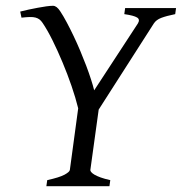

<svg xmlns="http://www.w3.org/2000/svg" viewBox="-20 -643 628 663"><path d="M357.9 0H140.1L143.1 -21Q185.5 -30.3 202.9 -39.8Q220.2 -49.3 221.2 -56.2L250 -269Q241.2 -304.7 227.1 -345.9Q212.9 -387.2 196 -427.5Q179.2 -467.8 161.4 -503.7Q143.6 -539.6 127 -564Q122.1 -571.3 116.5 -575.7Q110.8 -580.1 102.8 -582.3Q94.7 -584.5 83 -584.2Q71.3 -584 54.2 -582L49.8 -603Q63 -606.4 78.9 -609.9Q94.7 -613.3 110.4 -616.2Q126 -619.1 139.9 -621.1Q153.8 -623 163.1 -623Q175.8 -623 188 -604Q198.7 -587.9 210.4 -565.9Q222.2 -543.9 234.1 -518.8Q246.1 -493.7 257.1 -467.5Q268.1 -441.4 277.6 -416.3Q287.1 -391.1 294.2 -369.1Q301.3 -347.2 305.2 -331.1L456.1 -562Q464.4 -575.7 453.4 -582.5Q442.4 -589.4 409.2 -594.2L412.1 -615.2H587.9L585 -594.2Q554.2 -587.9 536.9 -581.3Q519.5 -574.7 511.2 -562L320.8 -264.6L292 -56.2Q291.5 -53.2 294.7 -49.1Q297.9 -44.9 305.9 -40Q314 -35.2 327.4 -30.3Q340.8 -25.4 360.8 -21Z"/></svg>

Font: Gentium Plus Cyr
Style: Italic
Weight: 400
Italic angle: -8°
Designer: J. Victor Gaultney, Annie Olsen, Iska Routamaa, Becca Hirsbrunner
Foundry: SIL International
Version: Version 5.000